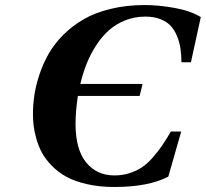

<svg xmlns="http://www.w3.org/2000/svg" viewBox="-20 -727 817 762"><path d="M110.8 -274.9Q110.8 -312.5 116.7 -351.1Q122.6 -389.6 137 -432.6Q151.4 -475.6 173.6 -514.4Q195.8 -553.2 231.4 -588.9Q267.1 -624.5 311.8 -650.4Q356.4 -676.3 418.9 -691.7Q481.4 -707 555.2 -707Q608.9 -707 672.6 -695.6Q736.3 -684.1 776.9 -659.2L737.8 -480H700.2Q699.7 -509.8 696.3 -533.9Q692.9 -558.1 683.1 -582.5Q673.3 -606.9 658 -623.8Q642.6 -640.6 616.9 -650.9Q591.3 -661.1 557.1 -661.1Q514.6 -661.1 477.5 -646.5Q440.4 -631.8 412.6 -607.2Q384.8 -582.5 362.1 -547.6Q339.4 -512.7 324.2 -474.9Q309.1 -437 298.8 -394H545.9L534.2 -346.2H289.1Q279.8 -286.1 279.8 -234.9Q279.8 -134.3 321.8 -82.5Q363.8 -30.8 434.1 -30.8Q466.3 -30.8 494.1 -39.8Q522 -48.8 543.2 -63Q564.5 -77.1 585.7 -101.3Q606.9 -125.5 622.6 -148.2Q638.2 -170.9 658.2 -205.1H699.2L647.9 -25.9Q568.8 15.1 434.1 15.1Q374 15.1 324.5 3.7Q274.9 -7.8 242.2 -26.1Q209.5 -44.4 184.6 -70.3Q159.7 -96.2 146 -121.8Q132.3 -147.5 124 -177.5Q115.7 -207.5 113.3 -229.7Q110.8 -252 110.8 -274.9Z"/></svg>

Font: Linguistics Pro
Style: Bold Italic
Weight: 700
Italic angle: -12°
Designer: Stefan Peev, Context Ltd
Foundry: Stefan Peev, Context Ltd
Version: Version 001.000